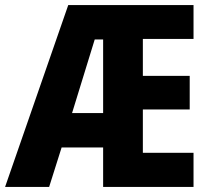

<svg xmlns="http://www.w3.org/2000/svg" viewBox="-24 -734 824 754"><path d="M736 0V-134H537V-304H721V-436H537V-581H736V-714H244L-4 0H169L218 -155H381V0ZM259 -290 348 -579H381V-290Z"/></svg>

Font: Noto Sans Khmer UI Condensed ExtraBold
Style: Regular
Weight: 800
Width: 3
Designer: Danh Hong and the Monotype Design Team
Foundry: Monotype Imaging Inc.
Version: Version 2.002